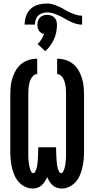

<svg xmlns="http://www.w3.org/2000/svg" viewBox="-20 -1071 540 1099"><path d="M167 8Q144 8 122.5 -2.5Q101 -13 86 -30.5Q71 -48 62 -69.5Q53 -91 48 -113.5Q43 -136 41 -159Q39 -182 39 -205V-530Q39 -554 41.5 -578Q44 -602 51.5 -625.5Q59 -649 71.5 -670Q84 -691 103 -706Q122 -721 145.5 -728Q169 -735 193 -735V-647Q182 -647 172.5 -639Q163 -631 157.5 -620.5Q152 -610 149 -599Q146 -588 144.5 -576.5Q143 -565 142.5 -553.5Q142 -542 142 -530V-205Q142 -198 142 -191.5Q142 -185 142 -178.5Q142 -172 142.5 -165Q143 -158 143.5 -151.5Q144 -145 145 -138.5Q146 -132 147 -125.5Q148 -119 149.5 -112.5Q151 -106 153.5 -99.5Q156 -93 159.5 -86.5Q163 -80 170 -80Q177 -80 181 -87.5Q185 -95 187.5 -102Q190 -109 191.5 -116.5Q193 -124 194 -131.5Q195 -139 195.5 -146.5Q196 -154 196.5 -161Q197 -168 197.5 -175.5Q198 -183 198 -190.5Q198 -198 198.5 -205.5Q199 -213 199 -221V-228H301V-221Q301 -213 301.5 -205.5Q302 -198 302 -190.5Q302 -183 302.5 -175.5Q303 -168 303.5 -161Q304 -154 304.5 -146.5Q305 -139 306 -131.5Q307 -124 308.5 -116.5Q310 -109 312.5 -102Q315 -95 319 -87.5Q323 -80 330 -80Q337 -80 340.5 -86.5Q344 -93 346.5 -99.5Q349 -106 350.5 -112.5Q352 -119 353 -125.5Q354 -132 355 -138.5Q356 -145 356.5 -151.5Q357 -158 357.5 -165Q358 -172 358 -178.5Q358 -185 358 -191.5Q358 -198 358 -205V-530Q358 -542 357.5 -553.5Q357 -565 355.5 -576.5Q354 -588 351 -599Q348 -610 342.5 -620.5Q337 -631 327.5 -639Q318 -647 307 -647V-735Q331 -735 354.5 -728Q378 -721 397 -706Q416 -691 428.5 -670Q441 -649 448.5 -625.5Q456 -602 458.5 -578Q461 -554 461 -530V-205Q461 -182 459 -159Q457 -136 452 -113.5Q447 -91 438 -69.5Q429 -48 414 -30.5Q399 -13 377.5 -2.5Q356 8 333 8Q319 8 305.5 3.5Q292 -1 281.5 -10.5Q271 -20 263.5 -32Q256 -44 250 -57Q244 -44 236.5 -32Q229 -20 218.5 -10.5Q208 -1 194.5 3.5Q181 8 167 8ZM121 -930Q121 -955 129.5 -979.5Q138 -1004 156.5 -1021Q175 -1038 200 -1044.5Q225 -1051 250 -1051Q268 -1051 285 -1045.5Q302 -1040 318.5 -1032.5Q335 -1025 350 -1016Q365 -1007 381.5 -999.5Q398 -992 415 -986.5Q432 -981 450 -981V-930Q432 -930 415 -935Q398 -940 381.5 -948Q365 -956 350 -965Q335 -974 318.5 -981.5Q302 -989 285 -994.5Q268 -1000 250 -1000Q236 -1000 222 -995.5Q208 -991 198.5 -981.5Q189 -972 184.5 -958Q180 -944 180 -930ZM239 -778 195 -819Q208 -831 217 -845.5Q226 -860 232 -876Q223 -878 215.5 -883Q208 -888 203 -895.5Q198 -903 196 -912Q194 -921 194 -930Q194 -941 197.5 -952Q201 -963 209 -971Q217 -979 228 -982.5Q239 -986 250 -986Q261 -986 272 -982.5Q283 -979 291 -971Q299 -963 302.5 -952Q306 -941 306 -930Q306 -908 302 -887Q298 -866 289 -846.5Q280 -827 267.5 -809.5Q255 -792 239 -778Z"/></svg>

Font: Zed Mono
Style: Bold
Weight: 700
Monospace: yes
Designer: Belleve Invis
Foundry: Belleve Invis
Version: Version 1.0.0; ttfautohint (v1.8.4)